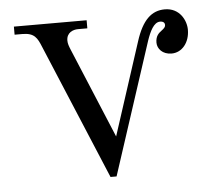

<svg xmlns="http://www.w3.org/2000/svg" viewBox="-42 -512 621 568"><g transform="rotate(-5 269.0 -228.0)"><path d="M18 -432H41C77 -432 85 -416 96 -389L264 12H282L410 -380C419 -406 431 -433 450 -433C460 -433 464 -428 464 -422C464 -416 460 -412 452 -406C444 -400 434 -392 434 -372C434 -354 449 -336 476 -336C507 -336 530 -364 530 -402C530 -430 511 -468 467 -468C428 -468 400 -443 380 -380L291 -106L180 -372C175 -384 172 -392 172 -401C172 -425 192 -432 206 -432H234V-456H18Z"/></g></svg>

Font: Old Standard
Style: Regular
Weight: 400
Designer: Alexey Kryukov <alexios@thessalonica.org.ru>
Version: Version 2.0